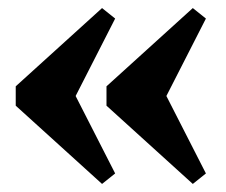

<svg xmlns="http://www.w3.org/2000/svg" viewBox="-20 -456 560 476"><path d="M265.5 -26 233 0 19 -194V-242L233 -436L265.5 -410L167.5 -218ZM490.5 -26 458 0 244 -194V-242L458 -436L490.5 -410L392.5 -218Z"/></svg>

Font: Newsreader Text ExtraBold
Style: Regular
Weight: 800
Designer: Hugues Gentile
Foundry: Production Type
Version: Version 1.001